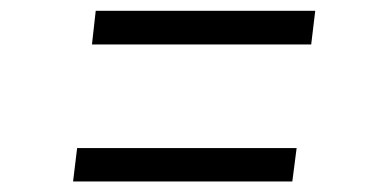

<svg xmlns="http://www.w3.org/2000/svg" viewBox="-20 -487 709 356"><path d="M157.5 -467H564.5L557 -404.5H150.5ZM123 -212.5H530L522 -150.5H115.5Z"/></svg>

Font: Merriweather 60pt
Style: Italic
Weight: 400
Italic angle: -7.8°
Version: Version 2.101